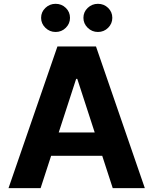

<svg xmlns="http://www.w3.org/2000/svg" viewBox="-20 -966 788 986"><path d="M188.6 0H23.8L274.9 -727.3H473L723.7 0H558.9L505 -165.8H242.5ZM281.6 -285.9H466.3L376.8 -561.1H371.1ZM265.6 -801.8Q235.1 -801.8 213.1 -823.3Q191.1 -844.8 191.1 -874.3Q191.1 -904.5 213.1 -925.4Q235.1 -946.4 265.6 -946.4Q296.5 -946.4 318 -925.4Q339.5 -904.5 339.5 -874.3Q339.5 -844.8 318 -823.3Q296.5 -801.8 265.6 -801.8ZM483 -801.8Q452.4 -801.8 430.4 -823.3Q408.4 -844.8 408.4 -874.3Q408.4 -904.5 430.4 -925.4Q452.4 -946.4 483 -946.4Q513.8 -946.4 535.3 -925.4Q556.8 -904.5 556.8 -874.3Q556.8 -844.8 535.3 -823.3Q513.8 -801.8 483 -801.8Z"/></svg>

Font: Inter Zeller
Style: Bold
Weight: 700
Designer: Rasmus Andersson; Joe Bland
Foundry: zeller
Version: Version 3.015;git-dec3a8cb1